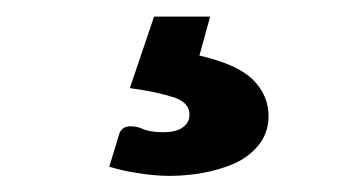

<svg xmlns="http://www.w3.org/2000/svg" viewBox="-20 -38 440 236"><path d="M238.3 -17.6 225.1 30.3Q272 41 291 60.1Q310.1 79.1 310.1 105Q310.1 121.6 301.3 135.7Q292 149.4 276.4 158.7Q260.7 167.5 237.3 172.9Q213.4 178.2 188 178.2Q170.4 178.2 149.9 174.8Q134.8 172.9 114.3 167L126 128.4Q128.9 117.2 140.6 117.2Q148.4 117.2 155.8 120.6Q164.6 124.5 180.2 124.5Q197.3 124.5 205.1 118.2Q212.9 112.3 212.9 103Q212.9 88.4 194.8 82Q172.4 74.7 139.6 70.3L169.4 -17.6Z"/></svg>

Font: Lato-SemiBold
Style: Bold
Weight: 500
Designer: Lukasz Dziedzic with Adam Twardoch and Botio Nikoltchev
Foundry: tyPoland Lukasz Dziedzic
Version: ""